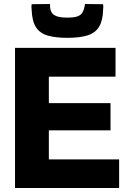

<svg xmlns="http://www.w3.org/2000/svg" viewBox="-20 -939 639 959"><path d="M55 0V-700H557V-556H224V-424H532V-288H224V-143H575V0ZM317 -750Q259 -750 219.5 -761Q180 -772 160 -802.5Q140 -833 138 -891Q137 -897 137 -904Q137 -911 138 -918L229 -919Q230 -916 230 -914Q230 -912 230 -909Q230 -892 237 -878.5Q244 -865 263 -858Q282 -851 317 -851Q352 -851 369 -858Q386 -865 393 -878.5Q400 -892 403 -909Q404 -912 404 -914Q404 -916 404 -919L495 -918Q496 -911 496 -904Q496 -897 495 -891Q494 -838 475.5 -806.5Q457 -775 418 -762.5Q379 -750 317 -750Z"/></svg>

Font: Georama ExtraCondensed Thin
Style: Bold
Weight: 700
Version: Version 1.001